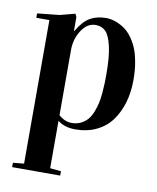

<svg xmlns="http://www.w3.org/2000/svg" viewBox="-83 -570 710 867"><g transform="rotate(10 272.0 -136.5)"><path d="M200.2 -422.4H202.1Q230 -469.7 260.7 -487.3Q291.5 -504.9 334.5 -504.9Q345.7 -504.9 358.4 -502.4Q371.1 -500 387.9 -492.9Q404.8 -485.8 420.4 -474.6Q436 -463.4 451.4 -443.4Q466.8 -423.3 478 -397.7Q489.3 -372.1 496.3 -334Q503.4 -295.9 503.4 -250Q503.4 -194.8 489.7 -147.7Q476.1 -100.6 449.7 -64Q423.3 -27.3 380.4 -6.3Q337.4 14.6 282.2 14.6Q233.9 14.6 202.1 -10.3V207L252.4 211.9V231.9H32.2V211.9L82.5 207V-451.2H22.5V-471.2L124.5 -481.9L193.4 -500L200.2 -485.8ZM202.1 -335.9V-36.1Q230 -11.2 262.2 -11.2Q285.6 -11.2 304 -20.5Q322.3 -29.8 334.2 -43.5Q346.2 -57.1 355 -79.3Q363.8 -101.6 368.2 -121.3Q372.6 -141.1 375 -168.5Q377.4 -195.8 377.9 -213.9Q378.4 -231.9 378.4 -256.8Q378.4 -335.9 367.2 -383.5Q356 -431.2 337.9 -448.5Q319.8 -465.8 292.5 -465.8Q254.4 -465.8 228.3 -425.8Q202.1 -385.7 202.1 -335.9Z"/></g></svg>

Font: VidalokaRegular
Style: Regular
Weight: 400
Designer: Cyreal (www.cyreal.org)
Foundry: Cyreal (www.cyreal.org)
Version: Version 1.000